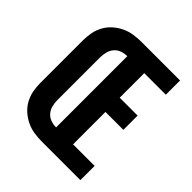

<svg xmlns="http://www.w3.org/2000/svg" viewBox="-200 -868 1001 1001"><g transform="rotate(45 300.0 -367.5)"><path d="M269 0Q240 0 211 -4.5Q182 -9 156 -21.5Q130 -34 108 -53.5Q86 -73 72 -98.5Q58 -124 52.5 -152.5Q47 -181 47 -210V-525Q47 -554 52.5 -582.5Q58 -611 72 -636.5Q86 -662 108 -681.5Q130 -701 156 -713.5Q182 -726 211 -730.5Q240 -735 269 -735H553V-630H394V-449H526V-344H394V-105H553V0ZM269 -105V-630Q248 -630 228.5 -623Q209 -616 196 -600.5Q183 -585 178 -565Q173 -545 173 -525V-210Q173 -190 178 -170Q183 -150 196 -134.5Q209 -119 228.5 -112Q248 -105 269 -105Z"/></g></svg>

Font: Iosevka Custom XBdEx
Style: Regular
Weight: 800
Width: 7
Monospace: yes
Designer: Belleve Invis
Foundry: Belleve Invis
Version: Version 11.2.4; ttfautohint (v1.8.4)